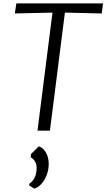

<svg xmlns="http://www.w3.org/2000/svg" viewBox="-20 -767 625 1127"><path d="M200 0 288 -693 67 -688 76 -747H585L577 -688L361 -693L273 0ZM181 340 151 321 152 312Q172.5 297.5 183.8 274.5Q195 251.5 195 218Q195 197.5 185 180.2Q175 163 160 157L162 137L208 92Q235 101 250.5 130.2Q266 159.5 266 195Q266 229.5 254 260.5Q242 291.5 222.5 313Q203 334.5 181 340Z"/></svg>

Font: Merriweather Sans Light
Style: Italic
Weight: 300
Italic angle: -7.5°
Designer: Eben Sorkin
Foundry: Eben Sorkin
Version: Version 2.001; ttfautohint (v1.8.3)